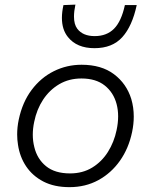

<svg xmlns="http://www.w3.org/2000/svg" viewBox="-20 -780 637 811"><path d="M273.5 10.5Q209 10.5 163.2 -13.2Q117.5 -37 90.5 -77.2Q63.5 -117.5 56 -168.5Q52.5 -190 52.5 -212Q52.5 -242.5 59 -274Q74.5 -348 113.5 -400Q152.5 -452 207.2 -479.2Q262 -506.5 324.5 -506.5Q408.5 -506.5 461.5 -466.5Q514.5 -426.5 534.5 -362Q545 -326.5 545 -287.5Q545 -256 538 -222.5Q523.5 -153 486.5 -100.8Q449.5 -48.5 395.2 -19Q341 10.5 273.5 10.5ZM276 -47.5Q329 -47.5 369.5 -72.2Q410 -97 436 -138.5Q462 -180 472.5 -230.5Q479 -261 479 -288.5Q479 -316 472.5 -340.5Q459.5 -389.5 422.2 -419Q385 -448.5 324 -448.5Q271.5 -448.5 230.5 -424.5Q189.5 -400.5 162.2 -359.2Q135 -318 124.5 -265.5Q118.5 -237.5 118.5 -211Q118.5 -184 125 -158.5Q137 -108.5 174.5 -78Q212 -47.5 276 -47.5ZM379 -576.5Q304.5 -576.5 267 -623.5Q241.5 -655 241.5 -704.5Q241.5 -729 248 -758.5L298.5 -760.5Q292.5 -732 292.5 -710Q292.5 -677 306.5 -658.5Q330 -627.5 380 -627.5Q430.5 -627.5 461.5 -658.5Q492.5 -689.5 507.5 -758.5H557.5Q538.5 -669.5 496.5 -623Q454.5 -576.5 379 -576.5Z"/></svg>

Font: Heraclito Light
Style: Italic
Weight: 300
Italic angle: -12°
Designer: Kostas Bartsokas (font) & Cristiano Sobral (main changes)
Foundry: Kostas Bartsokas (font) & Cristiano Sobral (main changes)
Version: Version 1.00;July 8, 2020;FontCreator 13.0.0.2655 64-bit